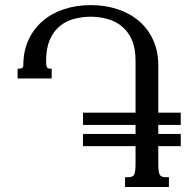

<svg xmlns="http://www.w3.org/2000/svg" viewBox="-20 -747 767 767"><path d="M311.5 -211.9H521.5V-248H311.5V-296.9H521.5V-504.9Q521.5 -555.2 506.3 -588.6Q491.2 -622.1 466.1 -642.3Q440.9 -662.6 408.7 -671.4Q376.5 -680.2 342.3 -680.2Q308.1 -680.2 275.9 -671.6Q243.7 -663.1 218.8 -642.6Q193.8 -622.1 179 -587.9Q164.1 -553.7 164.1 -502.4Q164.1 -483.9 167.7 -478.3Q171.4 -472.7 181.6 -472.7H186.5V-433.6H50.3V-472.7H55.2Q65.4 -472.7 69.3 -476.1Q73.2 -479.5 73.2 -486.3Q73.2 -542.5 93.5 -586.9Q113.8 -631.3 149.7 -662.4Q185.5 -693.4 234.9 -710Q284.2 -726.6 342.3 -726.6Q400.9 -726.6 450.4 -710Q500 -693.4 535.9 -662.4Q571.8 -631.3 592 -586.9Q612.3 -542.5 612.3 -486.3V-296.9H702.1V-248H612.3V-211.9H702.1V-163.1H612.3V-91.3Q612.3 -62 617.4 -50.5Q622.6 -39.1 640.1 -39.1H654.8V0H479.5V-39.1H494.1Q511.7 -39.1 516.6 -51Q521.5 -63 521.5 -91.8V-163.1H311.5Z"/></svg>

Font: Arian AMU Serif
Style: Regular
Weight: 400
Designer: Ruben Hakobyan (Tarumian)
Foundry: Ruben Hakobyan (Tarumian)
Version: Version 1.002